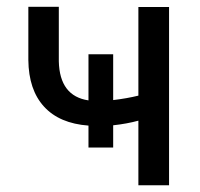

<svg xmlns="http://www.w3.org/2000/svg" viewBox="-20 -549 592 569"><path d="M481 0H390.1V-191.4Q356 -182.1 315.4 -177.7V-111.8H242.2V-176.8Q156.2 -183.1 110.6 -232.9Q64.9 -282.7 64 -371.1V-528.8H154.3V-367.2Q156.7 -264.2 242.2 -251.5V-388.2H315.4V-252.4Q356.4 -257.3 390.1 -265.6V-528.3H481Z"/></svg>

Font: Noboto
Style: Regular
Weight: 400
Designer: Google
Version: Version 2.001101; 2014